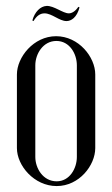

<svg xmlns="http://www.w3.org/2000/svg" viewBox="-20 -622 378 647"><path d="M248 -597 244 -599C234 -584 222 -577 212 -577C192 -577 162 -603 137 -602C116 -601 97 -582 89 -553L93 -551C103 -568 115 -577 130 -577C155 -577 180 -551 204 -551C220 -551 239 -563 248 -597ZM37 -123C37 -64 95 5 171 5C247 5 301 -65 301 -123V-371C301 -430 245 -500 169 -500C93 -500 37 -429 37 -371ZM99 -402C99 -440 125 -484 170 -484C215 -484 239 -440 239 -402V-93C239 -55 215 -11 171 -11C125 -11 99 -55 99 -93Z"/></svg>

Font: Emberly
Style: Regular
Weight: 400
Designer: Rajesh Rajput
Foundry: Rajesh Rajput
Version: Version 1.000